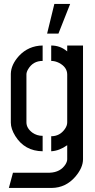

<svg xmlns="http://www.w3.org/2000/svg" viewBox="-20 -760 474 961"><path d="M215.8 -591.8 252 -740.2H331.1L272.5 -591.8ZM24.4 180.7 44.9 104.5H228.5Q283.2 102.5 308.6 61.5Q316.4 47.9 316.4 37.1V-33.2Q276.4 -4.9 236.3 -2.9V-78.1Q279.3 -78.1 304.7 -114.3Q316.4 -130.9 316.4 -147.5V-386.7Q316.4 -423.8 275.4 -445.3Q255.9 -455.1 236.3 -455.1V-532.2Q280.3 -532.2 313.5 -504.9Q315.4 -503.9 316.4 -502.9V-532.2H395.5V37.1Q395.5 79.1 357.4 124Q309.6 179.7 239.3 180.7ZM34.2 -146.5V-390.6Q35.2 -436.5 75.2 -480.5Q123 -531.2 193.4 -532.2V-455.1Q145.5 -455.1 121.1 -414.1Q112.3 -399.4 112.3 -387.7V-147.5Q112.3 -118.2 142.6 -95.7Q165 -80.1 193.4 -80.1V-2.9Q103.5 -3.9 56.6 -79.1Q34.2 -115.2 34.2 -146.5Z"/></svg>

Font: Post No Bills Colombo
Style: SemiBold
Weight: 700
Designer: Kosala Senevirathne, Siva Puranthara, Lasantha Premarathna, Tharique Azeez
Foundry: Mooniak
Version: Version 1.220 ; ttfautohint (v1.5)